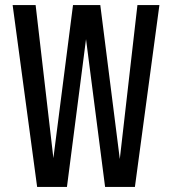

<svg xmlns="http://www.w3.org/2000/svg" viewBox="-20 -740 681 760"><path d="M127 0 30 -720H121L197 -65H185L269 -720H377L460 -65H449L524 -720H611L514 0H396L313 -643H328L245 0Z"/></svg>

Font: Instrument Sans Condensed Medium
Style: Regular
Weight: 500
Width: 3
Designer: Rodrigo Fuenzalida
Foundry: fragTYPE
Version: Version 1.000;gftools[0.9.28]